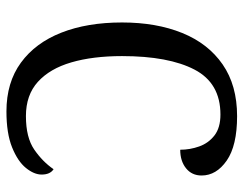

<svg xmlns="http://www.w3.org/2000/svg" viewBox="-102 -662 774 611"><g transform="rotate(90 285.5 -357.0)"><path d="M335 10Q243 10 180 -36Q117 -82 84.5 -164.5Q52 -247 52 -358Q52 -467 85.5 -549.5Q119 -632 185.5 -678Q252 -724 350 -724Q444 -724 491.5 -691Q539 -658 539 -611Q539 -580 516 -561.5Q493 -543 457 -543Q457 -574 446.5 -603.5Q436 -633 411.5 -652Q387 -671 345 -671Q245 -671 202 -588.5Q159 -506 159 -358Q159 -265 179 -196.5Q199 -128 241 -90Q283 -52 350 -52Q418 -52 456.5 -78.5Q495 -105 519 -140Q536 -129 536 -102Q536 -78 515 -52Q494 -26 449.5 -8Q405 10 335 10Z"/></g></svg>

Font: Noto Serif Khmer SemiCondensed
Style: Regular
Weight: 400
Width: 4
Designer: Danh Hong and the Monotype Design Team
Foundry: Monotype Imaging Inc.
Version: Version 2.004; ttfautohint (v1.8.4.7-5d5b)